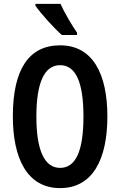

<svg xmlns="http://www.w3.org/2000/svg" viewBox="-20 -957 617 987"><path d="M291 -937H162V-928C188 -889 261 -809 298 -777H376V-789C352 -823 310 -894 291 -937ZM532 -358C532 -577 457 -724 289 -724C129 -724 46 -601 46 -359C46 -142 120 10 289 10C457 10 532 -139 532 -358ZM167 -358C167 -532 208 -622 289 -622C369 -622 409 -535 409 -358C409 -180 369 -94 289 -94C209 -94 167 -183 167 -358Z"/></svg>

Font: Noto Sans Lao Looped ExtraCondensed SemiBold
Style: Regular
Weight: 600
Width: 2
Designer: Mark Frömberg, Ben Mitchell
Foundry: The Fontpad Ltd
Version: Version 1.002